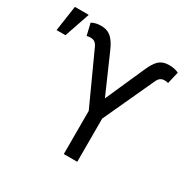

<svg xmlns="http://www.w3.org/2000/svg" viewBox="-176 -923 1093 1091"><g transform="rotate(30 370.5 -378.0)"><path d="M376.4 0H464.5V-283.4L617.9 -616.5C628.9 -640.6 643.5 -649.1 663.4 -649.1C673.3 -649.1 683.2 -647.7 687.5 -644.9L706 -724.4C683.2 -734.4 666.2 -737.2 643.5 -737.2C582.4 -737.2 559.3 -703.1 532.7 -643.5L420.5 -390.6L309.7 -643.5C277.7 -717 244.3 -737.2 197.4 -737.2C174.7 -737.2 157.7 -734.4 134.9 -723L153.4 -644.9C157.7 -647.7 169 -649.1 177.6 -649.1C198.9 -649.1 213.4 -640.6 224.4 -616.5L376.4 -283.4ZM-11.4 -589.5H46.9L103.7 -755.7H12.8Z"/></g></svg>

Font: Karasuma Gothic
Style: Regular
Weight: 400
Designer: Rasmus Andersson, Ryoko Nishizuka
Foundry: Genbu
Version: Version 1.00